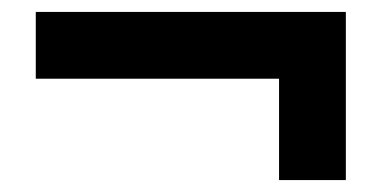

<svg xmlns="http://www.w3.org/2000/svg" viewBox="-20 -396 640 322"><path d="M40 -264V-376H560V-94H448V-264Z"/></svg>

Font: Tektur SemiCondensed Medium
Style: Regular
Weight: 500
Width: 4
Designer: Adam Jagosz
Foundry: Adam Jagosz
Version: Version 1.005;gftools[0.9.30]